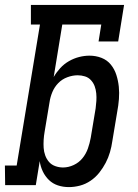

<svg xmlns="http://www.w3.org/2000/svg" viewBox="-44 -755 564 783"><path d="M237 8Q213 8 192 1Q171 -6 155.5 -21Q140 -36 130.5 -56Q121 -76 118 -98L102 0H-23L-24 -80H24L119 -655H82V-735H462L438 -586H358L369 -655H210L175 -441Q186 -460 201.5 -477Q217 -494 237 -505.5Q257 -517 278.5 -522.5Q300 -528 321 -528Q347 -528 370 -519Q393 -510 408 -491.5Q423 -473 430.5 -449.5Q438 -426 440.5 -401.5Q443 -377 441 -351Q439 -325 434 -299L414 -179Q411 -157 404.5 -134.5Q398 -112 387 -91Q376 -70 361 -51Q346 -32 325.5 -18Q305 -4 282 2Q259 8 237 8ZM213 -72Q235 -72 256.5 -82Q278 -92 292.5 -110Q307 -128 314.5 -149.5Q322 -171 326 -193L346 -313Q348 -328 349 -343.5Q350 -359 348.5 -374.5Q347 -390 342 -403.5Q337 -417 327 -428Q317 -439 302.5 -443.5Q288 -448 273 -448Q252 -448 230.5 -440Q209 -432 193.5 -416Q178 -400 169.5 -379.5Q161 -359 158 -338L138 -218Q135 -201 134 -184.5Q133 -168 134 -152Q135 -136 140.5 -121Q146 -106 156 -94.5Q166 -83 181.5 -77.5Q197 -72 213 -72Z"/></svg>

Font: Iosevka Curly Slab Medium
Style: Italic
Weight: 500
Italic angle: -9°
Monospace: yes
Designer: Belleve Invis
Foundry: Belleve Invis
Version: Version 22.1.2; ttfautohint (v1.8.4)